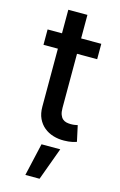

<svg xmlns="http://www.w3.org/2000/svg" viewBox="-137 -733 645 1029"><g transform="rotate(15 186.0 -218.5)"><path d="M28.1 -545.5H108V-676.1H214.1V-545.5H326V-460.2H214.1V-160.2Q214.1 -137.1 219.5 -122.9Q224.8 -108.7 233.8 -100.7Q242.9 -92.7 254.8 -90Q266.7 -87.4 279.5 -87.4Q292.3 -87.4 301.8 -89.1Q311.4 -90.9 316.8 -92L335.9 -4.3Q326.7 -0.7 309.7 3Q292.6 6.7 267 7.1Q235.8 7.8 206.9 -0.9Q177.9 -9.6 155.9 -27.7Q133.9 -45.8 120.9 -73.3Q108 -100.9 108 -138.1V-460.2H28.1ZM114.7 238.6 155.9 57.5H259.9L193.5 238.6Z"/></g></svg>

Font: Cannonade Med
Style: Regular
Weight: 500
Designer: Rasmus Andersson
Foundry: rsms
Version: Version 3.012;git-f93a4a705